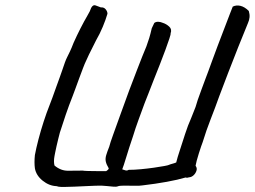

<svg xmlns="http://www.w3.org/2000/svg" viewBox="-20 -720 1000 754"><path d="M238 14Q229 14 219.5 14Q210 14 202 11Q173 10 147.5 -10.5Q122 -31 117 -59Q114 -82 117 -111Q122 -138 131 -172.5Q140 -207 151.5 -242.5Q163 -278 175 -308Q179 -318 186 -337Q193 -356 200.5 -377.5Q208 -399 215 -417.5Q222 -436 225 -446Q231 -464 235 -475Q239 -486 243.5 -495Q248 -504 254.5 -517.5Q261 -531 269 -552Q282 -581 296 -608.5Q310 -636 324 -660Q329 -668 332.5 -675.5Q336 -683 338 -689Q345 -702 354.5 -699Q364 -696 376 -691Q388 -692 395 -683.5Q402 -675 402 -666Q395 -642 383.5 -614.5Q372 -587 357 -561Q352 -551 344.5 -536Q337 -521 329.5 -506Q322 -491 318 -481Q313 -471 306 -452.5Q299 -434 291 -412.5Q283 -391 276 -371.5Q269 -352 265 -342Q251 -307 238 -269Q225 -231 215 -199Q213 -190 209 -175.5Q205 -161 202 -146Q199 -131 196.5 -120Q194 -109 194 -107Q192 -96 192 -87Q192 -78 194 -70Q219 -49 248 -49.5Q277 -50 305 -50Q309 -49 326 -48.5Q343 -48 363.5 -48Q384 -48 397 -48Q403 -52 405 -54.5Q407 -57 407 -59Q398 -74 395.5 -85.5Q393 -97 397 -110.5Q401 -124 409 -144Q412 -157 424.5 -191.5Q437 -226 453.5 -272Q470 -318 487 -364Q504 -410 518.5 -446.5Q533 -483 539 -499Q549 -522 555 -538Q561 -554 566 -570.5Q571 -587 576 -609L586 -630Q593 -635 602 -634.5Q611 -634 620 -630Q633 -626 644.5 -615.5Q656 -605 650 -589Q651 -586 645 -568Q639 -550 629.5 -524Q620 -498 608 -467.5Q596 -437 584 -407Q572 -377 563 -353Q554 -329 548 -315Q536 -282 524 -249.5Q512 -217 502 -184Q487 -140 476 -103.5Q465 -67 460 -55Q466 -53 472.5 -51Q479 -49 485 -53Q507 -53 533.5 -55.5Q560 -58 584.5 -61.5Q609 -65 625 -68Q641 -71 642 -72Q649 -75 657 -77Q665 -79 672 -82Q675 -93 678 -104Q681 -115 685 -126Q696 -160 707 -194Q718 -228 731 -257Q737 -272 741.5 -283.5Q746 -295 748 -300Q750 -308 756.5 -327.5Q763 -347 772 -370.5Q781 -394 788 -413.5Q795 -433 798 -440Q802 -451 812 -478.5Q822 -506 835 -540.5Q848 -575 861 -608.5Q874 -642 883 -666Q892 -690 894 -694Q908 -701 924.5 -697Q941 -693 957 -677Q961 -664 960 -652.5Q959 -641 954 -630Q936 -586 915.5 -535Q895 -484 876 -434Q857 -384 841 -342Q825 -297 807.5 -252.5Q790 -208 776 -162Q774 -158 770 -145.5Q766 -133 761 -118Q756 -103 752.5 -89Q749 -75 748 -69Q755 -60 751.5 -49.5Q748 -39 740.5 -32Q733 -25 725 -24Q722 -24 718 -22.5Q714 -21 709 -23Q679 -14 635 -6Q591 2 540 8Q529 10 507.5 9.5Q486 9 467 9Q448 9 442 12Q438 14 425 13Q412 12 398.5 10.5Q385 9 378 9Q357 9 327.5 10.5Q298 12 272.5 13Q247 14 238 14Z"/></svg>

Font: Caveat Medium
Style: Regular
Weight: 500
Designer: Pablo Impallari
Foundry: Pablo Impallari
Version: Version 2.000